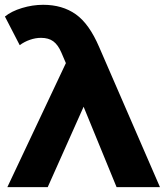

<svg xmlns="http://www.w3.org/2000/svg" viewBox="-40 -772 680 792"><path d="M369 -578 619.9 0H440.9L259.8 -441.6L253.4 -461.1L212.9 -555.7Q199.4 -587.1 179.9 -601.5Q160.4 -615.9 129.2 -615.9Q106.6 -615.9 83.4 -607.8Q60.3 -599.8 41.3 -585.7L-19.7 -703.8Q7 -725.7 50.6 -738.9Q94.2 -752.2 138.1 -752.2Q217.3 -752.2 272.7 -713Q328 -673.8 369 -578ZM345 -421.6 156.8 0H-9.7L243.6 -536.7Z"/></svg>

Font: iiserrat Thin
Style: Regular
Weight: 100
Designer: Akira Ohta
Foundry: Akira Ohta
Version: Version 1.200;Glyphs 3.3.1 (3343)